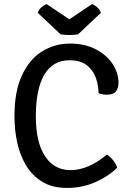

<svg xmlns="http://www.w3.org/2000/svg" viewBox="-20 -910 643 943"><path d="M464 -451.5Q464 -489 451.2 -526.5Q438.5 -564 407.2 -589Q376 -614 321 -614Q240 -614 198 -543.8Q156 -473.5 156 -338Q156 -212 201 -143.2Q246 -74.5 325.5 -74.5Q371.5 -74.5 416 -94Q460.5 -113.5 505 -151Q521.5 -140.5 536 -122.2Q550.5 -104 555.5 -86.5Q514.5 -45 449.8 -16Q385 13 309 13Q238 13 188.8 -16.5Q139.5 -46 109 -96Q78.5 -146 64.8 -208.8Q51 -271.5 51 -338.5Q51 -462.5 88.5 -541.5Q126 -620.5 187.8 -658.2Q249.5 -696 322.5 -696Q396.5 -696 450 -668.2Q503.5 -640.5 532.8 -596.2Q562 -552 562 -502.5Q562 -477.5 549.2 -461.2Q536.5 -445 505.5 -445Q494 -445 484.8 -446.5Q475.5 -448 464 -451.5ZM432 -890Q443.5 -886 456.8 -874.8Q470 -863.5 475.5 -847L363.5 -741.5Q343 -738 320.5 -738Q298 -738 277.5 -741.5L165.5 -847Q171 -863.5 184.2 -874.8Q197.5 -886 209 -890L320.5 -815Z"/></svg>

Font: Signika Negative SC
Style: Regular
Weight: 400
Designer: Anna Giedryś
Foundry: Anna Giedryś
Version: Version 2.000; ttfautohint (v1.8.3) -l 8 -r 50 -G 200 -x 9 -